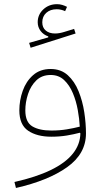

<svg xmlns="http://www.w3.org/2000/svg" viewBox="-20 -663 505 940"><path d="M308.1 -629.4Q296.9 -635.3 284.7 -638.9Q272.5 -642.6 259.3 -642.6Q219.2 -642.6 191.9 -616.9Q164.6 -591.3 164.6 -554.2Q164.6 -530.3 178.7 -511.5Q192.9 -492.7 216.3 -484.9V-480L122.6 -453.1L129.9 -429.2L350.1 -499L342.8 -521.5L294.9 -506.8Q270 -499 249.5 -499Q221.2 -499 204.1 -513.4Q187 -527.8 187 -553.7Q187 -582.5 206.5 -600.1Q226.1 -617.7 257.3 -617.7Q268.6 -617.7 279.1 -615.2Q289.6 -612.8 298.8 -608.4ZM373.5 -10.3Q372.6 44.9 335.9 90.1Q299.3 135.3 228 169.7Q156.7 204.1 50.8 228L58.1 257.3Q216.3 221.2 308.6 155.5Q400.9 89.8 400.9 -9.8Q400.9 -58.6 392.6 -113.3Q384.3 -168 364.7 -216.3Q345.2 -264.6 311.8 -294.9Q278.3 -325.2 228 -325.2Q176.3 -325.2 142.1 -295.2Q107.9 -265.1 91.3 -218.5Q74.7 -171.9 74.7 -122.6Q74.7 -52.2 117.9 -22.9Q161.1 6.3 231.4 6.3Q272 6.3 306.9 0.5Q341.8 -5.4 371.1 -13.2ZM370.6 -43Q342.3 -35.6 307.1 -29.8Q272 -23.9 231.4 -23.9Q172.4 -23.9 138.2 -44.4Q104 -64.9 104 -122.6Q104 -162.6 117.2 -202.6Q130.4 -242.7 157.7 -269.3Q185.1 -295.9 228 -295.9Q267.6 -295.9 293.9 -271Q320.3 -246.1 336.7 -207Q353 -168 360.8 -124.3Q368.7 -80.6 370.6 -43Z"/></svg>

Font: Estedad-FD VF
Style: Regular
Weight: 100
Designer: Amin Abedi
Version: Version 7.3